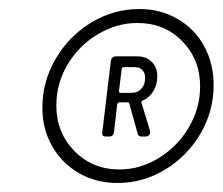

<svg xmlns="http://www.w3.org/2000/svg" viewBox="-20 -735 494 426"><path d="M454 -546Q454 -488 424.5 -438Q395 -388 346 -358.5Q297 -329 241 -329Q193 -329 155 -351Q117 -373 95.5 -411Q74 -449 74 -496Q74 -554 103.5 -604.5Q133 -655 182.5 -685Q232 -715 289 -715Q336 -715 374 -693Q412 -671 433 -632.5Q454 -594 454 -546ZM424 -543Q424 -603 384.5 -643.5Q345 -684 285 -684Q239 -684 197 -659Q155 -634 130 -592Q105 -550 105 -501Q105 -441 145 -400Q185 -359 245 -359Q291 -359 332.5 -384.5Q374 -410 399 -452.5Q424 -495 424 -543ZM297 -512Q293 -511 294 -507L313 -444V-441Q313 -437 310 -434.5Q307 -432 303 -432H295Q286 -432 285 -440L267 -505Q266 -508 263 -508H245Q242 -508 240 -504L233 -442Q231 -432 222 -432H215Q205 -432 207 -442L226 -600Q228 -610 237 -610H285Q305 -610 317 -597.5Q329 -585 329 -566Q329 -547 320 -532.5Q311 -518 297 -512ZM250 -582 244 -533Q244 -529 247 -529H273Q285 -529 293.5 -538Q302 -547 302 -562Q302 -573 296 -579.5Q290 -586 280 -586H254Q250 -586 250 -582Z"/></svg>

Font: Barlow Light
Style: Italic
Weight: 300
Italic angle: -7°
Designer: Jeremy Tribby
Foundry: Tribby Type
Version: Version 1.408